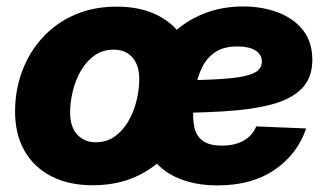

<svg xmlns="http://www.w3.org/2000/svg" viewBox="-20 -559 1006 591"><path d="M265.6 11.2Q190.9 11.2 137.2 -16.8Q83.5 -44.9 54.9 -95.7Q26.4 -146.5 26.4 -215.3Q26.4 -281.7 48.3 -340.3Q70.3 -398.9 111.3 -443.6Q152.3 -488.3 210 -513.4Q267.6 -538.6 338.9 -538.6Q414.1 -538.6 467.5 -510.7Q521 -482.9 549.6 -431.9Q578.1 -380.9 578.1 -312Q578.1 -247.1 556.9 -189Q535.6 -130.9 495.1 -85.7Q454.6 -40.5 396.7 -14.6Q338.9 11.2 265.6 11.2ZM274.4 -121.1Q309.1 -121.1 334.2 -139.6Q359.4 -158.2 376 -187.5Q392.6 -216.8 400.6 -250.7Q408.7 -284.7 408.7 -315.4Q408.7 -344.7 398.9 -365Q389.2 -385.3 371.6 -395.8Q354 -406.2 330.1 -406.2Q295.9 -406.2 270.5 -387.9Q245.1 -369.6 228.5 -340.6Q211.9 -311.5 203.9 -277.6Q195.8 -243.7 195.8 -212.4Q195.8 -168.9 217.5 -145Q239.3 -121.1 274.4 -121.1ZM649.9 11.7Q572.3 11.7 516.4 -16.1Q460.4 -43.9 432.6 -98.1Q404.8 -152.3 411.1 -231Q415.5 -297.4 440.2 -353.5Q464.8 -409.7 506.8 -451.4Q548.8 -493.2 605 -516.1Q661.1 -539.1 728 -539.1Q787.6 -539.1 836.2 -520.5Q884.8 -502 913.1 -465.6Q941.4 -429.2 941.4 -375Q941.4 -319.3 908.9 -286.4Q876.5 -253.4 815.2 -237.3Q753.9 -221.2 666.3 -216.1Q578.6 -210.9 467.8 -210.9L484.4 -311.5Q579.6 -311.5 638.9 -314.5Q698.2 -317.4 730.2 -324.2Q762.2 -331.1 774.2 -342.3Q786.1 -353.5 786.1 -369.1Q786.1 -391.1 766.4 -403.6Q746.6 -416 710.4 -416Q667.5 -416 641.4 -397.7Q615.2 -379.4 601.3 -350.1Q587.4 -320.8 582 -287.8Q576.7 -254.9 575.2 -226.1Q572.8 -192.4 578.4 -166.5Q584 -140.6 604 -125.7Q624 -110.8 663.6 -110.8Q704.6 -110.8 731.4 -127Q758.3 -143.1 768.6 -169.9L922.4 -163.6Q895.5 -84.5 825.4 -36.4Q755.4 11.7 649.9 11.7Z"/></svg>

Font: Inter 24pt ExtraBold
Style: Italic
Weight: 800
Italic angle: -9.3988°
Designer: Rasmus Andersson
Foundry: rsms
Version: Version 4.001;git-66647c0bb